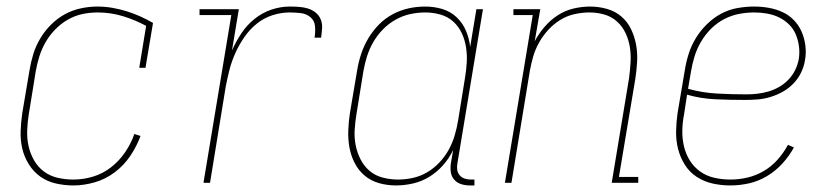

<svg xmlns="http://www.w3.org/2000/svg" viewBox="-20 -558 2540 586"><path d="M204 8Q177 8 150.5 2Q124 -4 103 -19Q82 -34 68 -56.5Q54 -79 48 -104.5Q42 -130 43 -158Q44 -186 48 -213L70 -343Q74 -368 81.5 -392.5Q89 -417 102.5 -440Q116 -463 135.5 -482.5Q155 -502 178 -514.5Q201 -527 226.5 -532.5Q252 -538 277 -538Q301 -538 323.5 -534Q346 -530 367 -523.5Q388 -517 408 -508Q428 -499 447 -488L424 -351H405L426 -479Q393 -497 355.5 -508.5Q318 -520 278 -520Q254 -520 231 -515Q208 -510 187 -498Q166 -486 148.5 -468Q131 -450 119 -429Q107 -408 100 -385.5Q93 -363 89 -340L68 -210Q64 -186 63 -161Q62 -136 67 -113Q72 -90 83.5 -69.5Q95 -49 113.5 -35Q132 -21 155.5 -15.5Q179 -10 204 -10Q234 -10 264 -19Q294 -28 319 -47.5Q344 -67 362 -93.5Q380 -120 390 -149L409 -143Q397 -111 377.5 -82Q358 -53 330 -32Q302 -11 269 -1.5Q236 8 204 8Z M601 0 686 -512H589V-530H709L688 -404Q700 -431 716.5 -456Q733 -481 756.5 -500Q780 -519 808 -528.5Q836 -538 864 -538Q878 -538 892.5 -537Q907 -536 920 -532Q933 -528 943.5 -519.5Q954 -511 959 -498.5Q964 -486 963 -471.5Q962 -457 960 -443H940Q943 -460 941.5 -477.5Q940 -495 927.5 -505.5Q915 -516 898 -518Q881 -520 864 -520Q838 -520 811.5 -511.5Q785 -503 763.5 -485.5Q742 -468 726 -445Q710 -422 698.5 -396.5Q687 -371 680.5 -345.5Q674 -320 669 -294L621 0Z M1189 8Q1162 8 1137 1Q1112 -6 1093 -22Q1074 -38 1062.5 -60.5Q1051 -83 1046.5 -108Q1042 -133 1043 -160Q1044 -187 1048 -213L1070 -343Q1074 -368 1082 -392.5Q1090 -417 1103.5 -440Q1117 -463 1136 -482.5Q1155 -502 1178.5 -514.5Q1202 -527 1227 -532.5Q1252 -538 1278 -538Q1305 -538 1330 -530.5Q1355 -523 1373.5 -505.5Q1392 -488 1402 -464.5Q1412 -441 1415 -415L1434 -530H1454L1376 -59Q1374 -49 1375.5 -39.5Q1377 -30 1383 -23Q1389 -16 1398 -13Q1407 -10 1417 -10H1428V8H1414Q1400 8 1387.5 4Q1375 0 1366.5 -9.5Q1358 -19 1356 -32Q1354 -45 1356 -59L1363 -100Q1351 -75 1332.5 -54Q1314 -33 1290.5 -18.5Q1267 -4 1240.5 2Q1214 8 1189 8ZM1195 -10Q1217 -10 1240 -15Q1263 -20 1283.5 -32Q1304 -44 1321 -62Q1338 -80 1349.5 -101Q1361 -122 1367.5 -144Q1374 -166 1378 -189L1399 -319Q1403 -342 1404.5 -366Q1406 -390 1402.5 -413Q1399 -436 1389.5 -456.5Q1380 -477 1363.5 -492Q1347 -507 1324.5 -513.5Q1302 -520 1278 -520Q1255 -520 1232 -515Q1209 -510 1187.5 -498Q1166 -486 1148.5 -468Q1131 -450 1119 -429Q1107 -408 1100 -385.5Q1093 -363 1089 -340L1068 -210Q1064 -186 1062.5 -162Q1061 -138 1065.5 -115Q1070 -92 1080.5 -71.5Q1091 -51 1108 -36.5Q1125 -22 1148 -16Q1171 -10 1195 -10Z M1521 0 1606 -512H1547V-530H1629L1612 -432Q1624 -455 1642 -476Q1660 -497 1682.5 -511.5Q1705 -526 1730.5 -532Q1756 -538 1781 -538Q1807 -538 1832 -531Q1857 -524 1876 -508Q1895 -492 1906 -469Q1917 -446 1921.5 -421Q1926 -396 1924.5 -369.5Q1923 -343 1919 -317L1869 -18H1928V0H1847L1900 -320Q1903 -343 1904.5 -367Q1906 -391 1902.5 -413.5Q1899 -436 1889.5 -456.5Q1880 -477 1863.5 -492Q1847 -507 1825 -513.5Q1803 -520 1779 -520Q1757 -520 1734 -515Q1711 -510 1690.5 -497.5Q1670 -485 1653.5 -467Q1637 -449 1625.5 -428.5Q1614 -408 1607.5 -386Q1601 -364 1597 -341L1541 0Z M2209 8Q2181 8 2154.5 2Q2128 -4 2106 -18.5Q2084 -33 2070 -55.5Q2056 -78 2049.5 -103.5Q2043 -129 2043.5 -157Q2044 -185 2048 -213L2070 -343Q2074 -369 2082 -394Q2090 -419 2104 -442Q2118 -465 2138 -484.5Q2158 -504 2181.5 -516.5Q2205 -529 2231 -533.5Q2257 -538 2282 -538Q2305 -538 2327 -534Q2349 -530 2368.5 -521Q2388 -512 2403 -496.5Q2418 -481 2426.5 -461.5Q2435 -442 2438 -419.5Q2441 -397 2437 -375Q2434 -355 2425 -336.5Q2416 -318 2401.5 -303Q2387 -288 2369 -278Q2351 -268 2331.5 -262Q2312 -256 2292 -254.5Q2272 -253 2253 -253Q2208 -253 2163.5 -255Q2119 -257 2077 -269L2068 -210Q2063 -185 2062.5 -160Q2062 -135 2067.5 -111.5Q2073 -88 2085.5 -68Q2098 -48 2117 -34.5Q2136 -21 2160 -15.5Q2184 -10 2209 -10Q2235 -10 2261 -16Q2287 -22 2311 -36Q2335 -50 2353.5 -71Q2372 -92 2385 -116L2403 -108Q2389 -82 2368 -59Q2347 -36 2321 -20.5Q2295 -5 2266.5 1.5Q2238 8 2209 8ZM2258 -270Q2275 -270 2292 -272Q2309 -274 2326 -279Q2343 -284 2358.5 -293Q2374 -302 2386.5 -315Q2399 -328 2407 -344.5Q2415 -361 2418 -378Q2421 -397 2418.5 -416.5Q2416 -436 2408.5 -453.5Q2401 -471 2387.5 -484Q2374 -497 2357.5 -505Q2341 -513 2321.5 -516.5Q2302 -520 2282 -520Q2259 -520 2235.5 -515.5Q2212 -511 2190 -499.5Q2168 -488 2150 -470Q2132 -452 2119.5 -430.5Q2107 -409 2100 -386.5Q2093 -364 2089 -340L2080 -287Q2123 -275 2168 -272.5Q2213 -270 2258 -270Z"/></svg>

Font: Iosevka Slab Thin
Style: Italic
Weight: 100
Italic angle: -9°
Monospace: yes
Designer: Belleve Invis
Foundry: Belleve Invis
Version: Version 11.1.1; ttfautohint (v1.8.3)